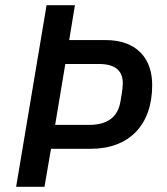

<svg xmlns="http://www.w3.org/2000/svg" viewBox="-20 -718 640 738"><path d="M151 0 176 -146H328C477 -146 565 -238 565 -391C565 -493 506 -564 386 -564H246L268 -698H159L42 0ZM231 -472H361C422 -472 452 -447 452 -398C452 -386 450 -371 449 -364L443 -328C433 -268 393 -238 323 -238H192Z"/></svg>

Font: IBM Mono Medium
Style: Italic
Weight: 500
Italic angle: -9°
Monospace: yes
Designer: Mike Abbink, Paul van der Laan, Pieter van Rosmalen
Foundry: Bold Monday
Version: Version 2.3